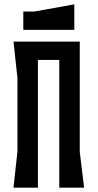

<svg xmlns="http://www.w3.org/2000/svg" viewBox="-20 -861 448 881"><path d="M137 -808H87V-724H321V-841ZM346 -164V-670H42L60 -504V-166L42 0H154V-586H252V0H366Z"/></svg>

Font: BackOut Medium
Style: Regular
Weight: 500
Designer: Frank Adebiaye
Foundry: Velvetyne Type Foundry
Version: Version 2.000;hotconv 1.0.109;makeotfexe 2.5.65596